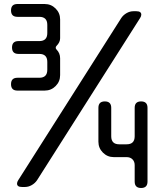

<svg xmlns="http://www.w3.org/2000/svg" viewBox="-20 -834 805 958"><path d="M548 -50H612Q630 -50 641 -39Q652 -28 652 -10V72Q652 104 684 104Q716 104 716 72V-296Q716 -328 684 -328Q652 -328 652 -296V-154Q652 -114 612 -114H575Q535 -114 535 -154V-296Q535 -328 503 -328Q471 -328 471 -296V-127Q471 -95 493.5 -72.5Q516 -50 548 -50ZM262 -587Q258 -591 258 -596Q258 -601 262 -605Q280 -623 280 -643V-737Q280 -769 257.5 -791.5Q235 -814 203 -814H67Q35 -814 35 -782Q35 -750 67 -750H176Q216 -750 216 -710V-669Q216 -629 176 -629H72Q40 -629 40 -597Q40 -565 72 -565H176Q216 -565 216 -525V-486Q216 -446 176 -446H67Q35 -446 35 -414Q35 -382 67 -382H203Q235 -382 257.5 -404.5Q280 -427 280 -459V-543Q280 -569 262 -587ZM65 82Q65 99 90 99H104Q122 99 138.5 89.5Q155 80 165 65L679 -744Q685 -753 685 -761Q685 -778 660 -778H646Q628 -778 611.5 -768.5Q595 -759 585 -744L71 65Q65 74 65 82Z"/></svg>

Font: WDXL Lubrifont TC
Style: Regular
Weight: 400
Designer: [WDXL Lubrifont] Copyright 2020-2022 (c) NightFurySL2001, Skr-ZERO; [ZCOOL QingKe HuangYou] Copyright 2018-2022 (c) The 
Version: Version 2.001;hotconv 1.1.1;makeotfexe 2.6.0